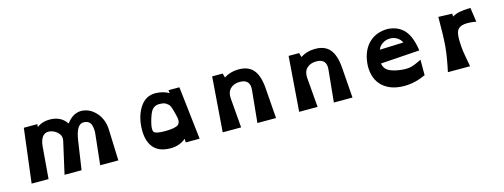

<svg xmlns="http://www.w3.org/2000/svg" viewBox="-16 -1268 5180 1972"><g transform="rotate(-15 2574.0 -282.5)"><path d="M680 -497Q757 -600 858 -587Q941 -576 1000 -504.5Q1059 -433 1063 -331L1075 1H882L919 -341Q919 -402 903 -432Q887 -462 848 -468Q798 -475 770.5 -435Q743 -395 729 -303L684 1H503L580 -340Q590 -385 563 -417.5Q536 -450 493 -464Q437 -481 402.5 -449Q368 -417 361 -338L333 1H153L224 -574H368L365 -544Q423 -588 504 -587Q623 -585 680 -497Z M1628 20Q1503 20 1444.5 -52Q1386 -124 1391 -256Q1397 -390 1458 -479.5Q1519 -569 1623 -567Q1703 -565 1763 -530L1759 -562H1875L1939 2H1791V-37Q1721 20 1628 20ZM1616 -165Q1729 -165 1760 -192.5Q1791 -220 1768 -299Q1765 -309 1759.5 -331Q1754 -353 1751 -363Q1748 -373 1741 -390Q1734 -407 1725 -415Q1716 -423 1703 -432.5Q1690 -442 1671 -445.5Q1652 -449 1627 -449Q1586 -449 1557.5 -420Q1529 -391 1503 -290Q1482 -208 1502.5 -186.5Q1523 -165 1616 -165Z M2728 -325 2752 0H2554L2588 -341Q2600 -455 2488 -455Q2424 -455 2387 -418.5Q2350 -382 2355 -316L2381 0H2185L2229 -583H2341L2353 -538Q2418 -580 2498 -582Q2608 -586 2663 -523Q2718 -460 2728 -325Z M3541 -325 3565 0H3367L3401 -341Q3413 -455 3301 -455Q3237 -455 3200 -418.5Q3163 -382 3168 -316L3194 0H2998L3042 -583H3154L3166 -538Q3231 -580 3311 -582Q3421 -586 3476 -523Q3531 -460 3541 -325Z M4353 -290 3938 -262Q3946 -208 3989 -182.5Q4032 -157 4114 -146Q4179 -138 4223 -147.5Q4267 -157 4340 -195V-30Q4226 23 4112 23Q3968 23 3884.5 -53Q3801 -129 3801 -268V-269Q3807 -417 3886 -502Q3965 -587 4097 -587H4099Q4211 -578 4272 -506.5Q4333 -435 4353 -290ZM3964 -402 4216 -411Q4201 -444 4169 -464.5Q4137 -485 4097 -486Q4051 -487 4013.5 -462.5Q3976 -438 3964 -402Z M4973 -576 4995 -424Q4942 -433 4904 -433Q4866 -433 4842 -425Q4818 -417 4804 -402Q4790 -387 4784.5 -365Q4779 -343 4777.5 -315Q4776 -287 4778 -253Q4780 -206 4785 -168.5Q4790 -131 4815 2H4579Q4613 -157 4622 -261.5Q4631 -366 4631 -572L4778 -567V-536Q4814 -557 4854.5 -565Q4895 -573 4973 -576Z"/></g></svg>

Font: OpenDyslexic
Style: Bold
Weight: 800
Designer: Abbie Gonzalez
Version: Version 0.920;hotconv 1.0.109;makeotfexe 2.5.65596